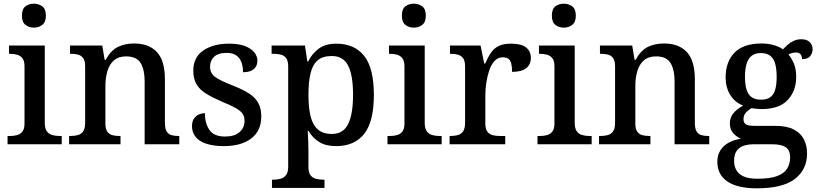

<svg xmlns="http://www.w3.org/2000/svg" viewBox="-20 -783 4440 1042"><path d="M21 0V-45H34Q56 -45 73.5 -50Q91 -55 102 -69.5Q113 -84 113 -113V-423Q113 -452 102 -466.5Q91 -481 73 -486Q55 -491 34 -491H29V-536H223V-117Q223 -87 233.5 -71.5Q244 -56 262.5 -50.5Q281 -45 302 -45H315V0ZM164 -633Q137 -633 118 -648Q99 -663 99 -698Q99 -734 118 -748.5Q137 -763 164 -763Q190 -763 209.5 -748.5Q229 -734 229 -698Q229 -663 209.5 -648Q190 -633 164 -633Z M355 0V-45H362Q385 -45 403 -50Q421 -55 431.5 -70.5Q442 -86 442 -116V-424Q442 -453 431.5 -467.5Q421 -482 404 -486.5Q387 -491 365 -491H360V-536H535L548 -458H553Q582 -510 620 -528.5Q658 -547 708 -547Q788 -547 831.5 -500.5Q875 -454 875 -352V-117Q875 -86 884 -70.5Q893 -55 909.5 -50Q926 -45 948 -45H953V0H765V-341Q765 -405 743 -441Q721 -477 664 -477Q623 -477 598 -455Q573 -433 562.5 -396Q552 -359 552 -317V-112Q552 -83 562.5 -68.5Q573 -54 590 -49.5Q607 -45 629 -45H634V0Z M1195 10Q1140 10 1101 -2.5Q1062 -15 1042 -39.5Q1022 -64 1022 -98Q1022 -125 1033.5 -140.5Q1045 -156 1061 -162.5Q1077 -169 1092 -169Q1092 -114 1116.5 -78Q1141 -42 1201 -42Q1253 -42 1280 -66Q1307 -90 1307 -127Q1307 -151 1296 -166.5Q1285 -182 1258.5 -197Q1232 -212 1185 -231Q1132 -254 1097.5 -275.5Q1063 -297 1046 -326.5Q1029 -356 1029 -400Q1029 -471 1082.5 -508.5Q1136 -546 1224 -546Q1276 -546 1309.5 -533Q1343 -520 1360 -499Q1377 -478 1377 -453Q1377 -425 1357.5 -408Q1338 -391 1299 -391Q1299 -441 1277 -468.5Q1255 -496 1211 -496Q1164 -496 1142 -475Q1120 -454 1120 -421Q1120 -385 1148 -365Q1176 -345 1243 -319Q1297 -298 1331 -276Q1365 -254 1381.5 -224.5Q1398 -195 1398 -151Q1398 -73 1343.5 -31.5Q1289 10 1195 10Z M1456 237V192H1465Q1485 192 1503 187Q1521 182 1532.5 167Q1544 152 1544 122V-422Q1544 -453 1533 -467.5Q1522 -482 1504.5 -486.5Q1487 -491 1466 -491H1454V-536H1635L1648 -449H1652Q1674 -493 1710.5 -519.5Q1747 -546 1805 -546Q1904 -546 1956.5 -479.5Q2009 -413 2009 -268Q2009 -123 1956.5 -56.5Q1904 10 1804 10Q1748 10 1712 -12.5Q1676 -35 1654 -73H1650Q1652 -44 1653 -12.5Q1654 19 1654 40V125Q1654 154 1665.5 168.5Q1677 183 1695 187.5Q1713 192 1733 192H1741V237ZM1781 -56Q1843 -56 1869.5 -110Q1896 -164 1896 -269Q1896 -374 1869.5 -426.5Q1843 -479 1781 -479Q1732 -479 1704.5 -456Q1677 -433 1665.5 -386Q1654 -339 1654 -268Q1654 -199 1665.5 -152Q1677 -105 1705 -80.5Q1733 -56 1781 -56Z M2083 0V-45H2096Q2118 -45 2135.5 -50Q2153 -55 2164 -69.5Q2175 -84 2175 -113V-423Q2175 -452 2164 -466.5Q2153 -481 2135 -486Q2117 -491 2096 -491H2091V-536H2285V-117Q2285 -87 2295.5 -71.5Q2306 -56 2324.5 -50.5Q2343 -45 2364 -45H2377V0ZM2226 -633Q2199 -633 2180 -648Q2161 -663 2161 -698Q2161 -734 2180 -748.5Q2199 -763 2226 -763Q2252 -763 2271.5 -748.5Q2291 -734 2291 -698Q2291 -663 2271.5 -648Q2252 -633 2226 -633Z M2420 0V-45H2424Q2447 -45 2465 -50Q2483 -55 2493.5 -70.5Q2504 -86 2504 -117V-423Q2504 -453 2493 -467.5Q2482 -482 2464.5 -486.5Q2447 -491 2425 -491H2422V-536H2588L2608 -438H2613Q2626 -469 2642.5 -494Q2659 -519 2684.5 -532.5Q2710 -546 2753 -546Q2809 -546 2835 -525.5Q2861 -505 2861 -469Q2861 -434 2836.5 -413.5Q2812 -393 2759 -393Q2759 -421 2754.5 -438.5Q2750 -456 2739 -464Q2728 -472 2708 -472Q2682 -472 2663.5 -451.5Q2645 -431 2634.5 -399Q2624 -367 2619 -332Q2614 -297 2614 -268V-112Q2614 -83 2625 -68.5Q2636 -54 2653.5 -49.5Q2671 -45 2693 -45H2722V0Z M2897 0V-45H2910Q2932 -45 2949.5 -50Q2967 -55 2978 -69.5Q2989 -84 2989 -113V-423Q2989 -452 2978 -466.5Q2967 -481 2949 -486Q2931 -491 2910 -491H2905V-536H3099V-117Q3099 -87 3109.5 -71.5Q3120 -56 3138.5 -50.5Q3157 -45 3178 -45H3191V0ZM3040 -633Q3013 -633 2994 -648Q2975 -663 2975 -698Q2975 -734 2994 -748.5Q3013 -763 3040 -763Q3066 -763 3085.5 -748.5Q3105 -734 3105 -698Q3105 -663 3085.5 -648Q3066 -633 3040 -633Z M3231 0V-45H3238Q3261 -45 3279 -50Q3297 -55 3307.5 -70.5Q3318 -86 3318 -116V-424Q3318 -453 3307.5 -467.5Q3297 -482 3280 -486.5Q3263 -491 3241 -491H3236V-536H3411L3424 -458H3429Q3458 -510 3496 -528.5Q3534 -547 3584 -547Q3664 -547 3707.5 -500.5Q3751 -454 3751 -352V-117Q3751 -86 3760 -70.5Q3769 -55 3785.5 -50Q3802 -45 3824 -45H3829V0H3641V-341Q3641 -405 3619 -441Q3597 -477 3540 -477Q3499 -477 3474 -455Q3449 -433 3438.5 -396Q3428 -359 3428 -317V-112Q3428 -83 3438.5 -68.5Q3449 -54 3466 -49.5Q3483 -45 3505 -45H3510V0Z M4088 239Q3981 239 3927 201.5Q3873 164 3873 95Q3873 58 3890.5 31.5Q3908 5 3937 -10Q3966 -25 4001 -30Q3979 -39 3960 -59.5Q3941 -80 3941 -113Q3941 -144 3958.5 -166.5Q3976 -189 4013 -210Q3968 -227 3943 -268Q3918 -309 3918 -362Q3918 -448 3966.5 -497.5Q4015 -547 4113 -547Q4150 -547 4181.5 -537.5Q4213 -528 4229 -515Q4240 -527 4254.5 -540Q4269 -553 4288 -561.5Q4307 -570 4329 -570Q4360 -570 4375 -554Q4390 -538 4390 -516Q4390 -495 4377 -478.5Q4364 -462 4333 -462Q4333 -476 4325.5 -487Q4318 -498 4300 -498Q4287 -498 4277.5 -495Q4268 -492 4259 -487Q4277 -466 4289 -437Q4301 -408 4301 -365Q4301 -290 4255 -240.5Q4209 -191 4113 -191Q4101 -191 4085 -192.5Q4069 -194 4059 -196Q4042 -187 4028.5 -172.5Q4015 -158 4015 -136Q4015 -118 4026.5 -109Q4038 -100 4074 -100H4188Q4250 -100 4287.5 -80.5Q4325 -61 4342.5 -27.5Q4360 6 4360 50Q4360 137 4294 188Q4228 239 4088 239ZM4090 187Q4159 187 4197.5 172.5Q4236 158 4252 132Q4268 106 4268 72Q4268 31 4243.5 15.5Q4219 0 4172 0H4069Q4043 0 4019 7Q3995 14 3979.5 33.5Q3964 53 3964 91Q3964 118 3976 140Q3988 162 4015.5 174.5Q4043 187 4090 187ZM4110 -242Q4142 -242 4160.5 -255.5Q4179 -269 4187 -296.5Q4195 -324 4195 -365Q4195 -408 4187 -437Q4179 -466 4160 -480.5Q4141 -495 4109 -495Q4078 -495 4059 -480Q4040 -465 4031.5 -436Q4023 -407 4023 -364Q4023 -303 4043 -272.5Q4063 -242 4110 -242Z"/></svg>

Font: Noto Serif Hebrew Medium
Style: Regular
Weight: 500
Version: Version 2.003